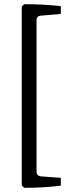

<svg xmlns="http://www.w3.org/2000/svg" viewBox="-20 -742 329 909"><path d="M268 137V100L174 93C160 91 153 84 153 71V-646C153 -660 160 -667 174 -668L268 -676V-713C215 -719 142 -723 94 -722L83 -711V136L94 147C142 148 215 144 268 137Z"/></svg>

Font: Yrsa
Style: Regular
Weight: 400
Designer: Anna Giedrys (Yrsa+Rasa design), David Brezina (Yrsa art-direction, Rasa art-direction, design)
Foundry: Rosetta Type Foundry
Version: Version 1.001;PS 1.1;hotconv 1.0.88;makeotf.lib2.5.647800